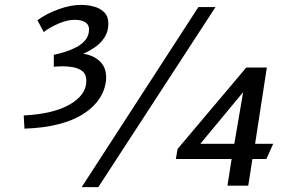

<svg xmlns="http://www.w3.org/2000/svg" viewBox="-20 -759 1181 785"><path d="M791 -730H861L382 6H314ZM77 -287Q198 -293 265.5 -332Q333 -371 333 -428Q333 -455 317.5 -467.5Q302 -480 279.5 -484Q257 -488 235 -488Q222 -488 211.5 -487Q201 -486 200 -486V-535Q220 -539 244.5 -546.5Q269 -554 292 -566Q315 -578 329.5 -596Q344 -614 344 -639Q344 -659 328 -668.5Q312 -678 285 -678Q255 -678 219 -662.5Q183 -647 159 -628L133 -676Q169 -703 219 -721Q269 -739 311 -739Q339 -739 364.5 -732Q390 -725 406.5 -708.5Q423 -692 423 -662Q423 -630 407 -605.5Q391 -581 367 -565Q343 -549 320 -539Q360 -534 387 -509.5Q414 -485 414 -442Q414 -420 405.5 -394Q397 -368 375.5 -341Q354 -314 316.5 -290.5Q279 -267 220.5 -251.5Q162 -236 80 -233ZM927 -109H699L706 -150L987 -483H1071L1023 -171H1097L1069 -109H1012L995 0H910ZM974 -382 799 -171H938Z"/></svg>

Font: Rosario Medium
Style: Italic
Weight: 500
Italic angle: -8.05°
Version: Version 1.201